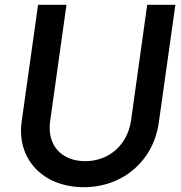

<svg xmlns="http://www.w3.org/2000/svg" viewBox="-20 -765 752 797"><path d="M328 12C492 12 617 -99 639 -255L708 -745H591L524 -265C509 -162 431 -96 334 -96C234 -96 175 -163 188 -261L256 -745H138L70 -261C48 -105 158 12 328 12Z"/></svg>

Font: Mluvka SemiBold
Style: Italic
Weight: 600
Italic angle: -8°
Designer: Modified by Jiří Krblich, Original typeface by Gumpita Rahayu
Foundry: Gumpita Rahayu & Jiří Krblich
Version: Version 2.000;Glyphs 3.1.1 (3134)